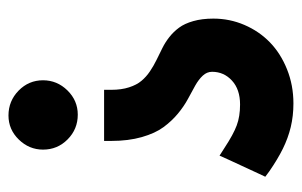

<svg xmlns="http://www.w3.org/2000/svg" viewBox="-150 -564 712 453"><g transform="rotate(90 206.5 -338.0)"><path d="M252.9 -1.5Q218.8 -1.5 194.3 -25.4Q169.9 -49.3 169.9 -83Q169.9 -116.2 193.8 -140.6Q217.8 -165 251 -165Q285.2 -165 309.3 -141.1Q333.5 -117.2 333.5 -83Q333.5 -50.3 309.8 -25.9Q286.1 -1.5 252.9 -1.5ZM192.4 -244.1Q192.4 -268.1 186.5 -286.1Q180.7 -304.2 171.1 -315.4Q161.6 -326.7 148.9 -335.2Q136.2 -343.8 122.3 -350.6Q108.4 -357.4 94.5 -364.3Q80.6 -371.1 67.9 -381.1Q55.2 -391.1 45.7 -404.1Q36.1 -417 30.3 -437.5Q24.4 -458 24.4 -484.9Q24.4 -523.4 39.3 -558.1Q54.2 -592.8 80.3 -618.2Q106.4 -643.6 144 -658.7Q181.6 -673.8 224.6 -673.8Q253.9 -673.8 280.3 -667.5Q306.6 -661.1 331.3 -648.9Q356 -636.7 384.3 -617.2L397.5 -607.4L390.6 -592.8L356.9 -520L347.7 -499.5L328.6 -511.7Q297.4 -532.2 276.4 -540Q255.4 -547.9 227.1 -547.9Q191.4 -547.9 170.7 -528.8Q149.9 -509.8 149.9 -481.9Q149.9 -469.7 158.9 -460Q168 -450.2 182.4 -442.1Q196.8 -434.1 214.1 -424.8Q231.4 -415.5 248.8 -401.1Q266.1 -386.7 280.5 -367.2Q294.9 -347.7 304 -315.9Q313 -284.2 313 -244.1V-227.1H293.5H211.9H192.4Z"/></g></svg>

Font: Samim FD-WOL
Style: Bold-FD-WOL
Weight: 700
Foundry: DejaVu fonts team - Redesigned by Saber Rastikerdar
Version: Version 4.0.5